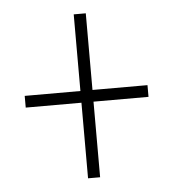

<svg xmlns="http://www.w3.org/2000/svg" viewBox="-41 -622 487 539"><g transform="rotate(-5 202.5 -353.0)"><path d="M220 -368V-584H186V-368H29V-335H186V-122H220V-335H375V-368Z"/></g></svg>

Font: Noto Sans Thai Looped ExtraCondensed ExtraLight
Style: Regular
Weight: 200
Width: 2
Designer: Sasikarn Vongin, Ben Mitchell
Foundry: The Fontpad Ltd
Version: Version 1.001